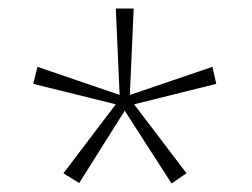

<svg xmlns="http://www.w3.org/2000/svg" viewBox="-20 -778 591 451"><path d="M294 -758H252L261 -555L68 -621L58 -581L252 -533L129 -371L166 -348L273 -518L383 -347L418 -371L295 -533L488 -581L479 -621L285 -555Z"/></svg>

Font: Noto Sans Ethiopic ExtraLight
Style: Regular
Weight: 200
Designer: Monotype Design Team
Foundry: Monotype Imaging Inc.
Version: Version 2.102